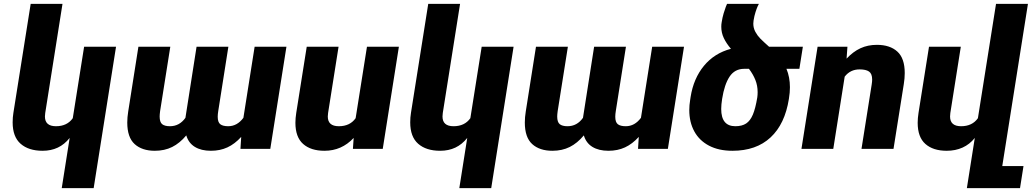

<svg xmlns="http://www.w3.org/2000/svg" viewBox="-20 -770 5346 993"><path d="M299.3 203.1 340.3 -56.6Q313.5 -22.9 278.8 -6.6Q244.1 9.8 200.2 9.8Q127.9 9.8 86.7 -26.4Q45.4 -62.5 45.4 -137.2Q45.4 -163.1 49.3 -186.5L138.7 -750H303.2L213.9 -185.5Q212.4 -176.3 212.4 -167.5Q212.4 -117.2 269.5 -117.2Q327.1 -117.2 356.4 -158.7L415 -528.3H580.1L464.4 203.1Z M1238.8 -160.6 1296.9 -528.3H1461.4L1377.9 0H1223.6L1227.5 -62Q1194.3 -25.4 1156.2 -7.8Q1118.2 9.8 1070.8 9.8Q1020.5 9.8 987.8 -10.3Q955.1 -30.3 943.4 -69.8Q909.7 -29.3 870.4 -9.8Q831.1 9.8 780.8 9.8Q714.4 9.8 676.3 -24.9Q638.2 -59.6 638.2 -136.2Q638.2 -163.6 643.1 -193.4L695.8 -528.3H860.8L808.1 -195.8Q805.7 -177.7 805.7 -167.5Q805.7 -138.2 818.8 -127.7Q832 -117.2 858.9 -117.2Q908.2 -117.2 939 -160.6L996.6 -528.3H1161.1L1108.9 -196.8Q1106 -179.2 1106 -166.5Q1106 -137.7 1119.4 -127.4Q1132.8 -117.2 1160.2 -117.2Q1206.5 -117.2 1238.8 -160.6Z M1805.2 0 1809.1 -56.6Q1747.1 9.8 1658.2 9.8Q1587.4 9.8 1547.6 -25.6Q1507.8 -61 1507.8 -134.8Q1507.8 -158.7 1512.2 -186.5L1566.4 -528.3H1731L1676.8 -185.5Q1675.3 -176.3 1675.3 -167.5Q1675.3 -117.2 1732.4 -117.2Q1790 -117.2 1819.3 -158.7L1877.9 -528.3H2043L1959.5 0Z M2355.5 203.1 2396.5 -56.6Q2369.6 -22.9 2335 -6.6Q2300.3 9.8 2256.3 9.8Q2184.1 9.8 2142.8 -26.4Q2101.6 -62.5 2101.6 -137.2Q2101.6 -163.1 2105.5 -186.5L2194.8 -750H2359.4L2270 -185.5Q2268.6 -176.3 2268.6 -167.5Q2268.6 -117.2 2325.7 -117.2Q2383.3 -117.2 2412.6 -158.7L2471.2 -528.3H2636.2L2520.5 203.1Z M3294.9 -160.6 3353 -528.3H3517.6L3434.1 0H3279.8L3283.7 -62Q3250.5 -25.4 3212.4 -7.8Q3174.3 9.8 3127 9.8Q3076.7 9.8 3043.9 -10.3Q3011.2 -30.3 2999.5 -69.8Q2965.8 -29.3 2926.5 -9.8Q2887.2 9.8 2836.9 9.8Q2770.5 9.8 2732.4 -24.9Q2694.3 -59.6 2694.3 -136.2Q2694.3 -163.6 2699.2 -193.4L2752 -528.3H2917L2864.3 -195.8Q2861.8 -177.7 2861.8 -167.5Q2861.8 -138.2 2875 -127.7Q2888.2 -117.2 2915 -117.2Q2964.4 -117.2 2995.1 -160.6L3052.7 -528.3H3217.3L3165 -196.8Q3162.1 -179.2 3162.1 -166.5Q3162.1 -137.7 3175.5 -127.4Q3189 -117.2 3216.3 -117.2Q3262.7 -117.2 3294.9 -160.6Z M4114.3 -414.1H4047.4Q4065.4 -371.1 4065.4 -318.8Q4065.4 -291 4060.5 -262.2L4060.1 -258.8Q4039.6 -128.4 3965.3 -59.3Q3891.1 9.8 3768.1 9.8Q3697.3 9.8 3647 -16.6Q3596.7 -43 3570.8 -90.6Q3544.9 -138.2 3544.9 -200.7Q3544.9 -226.1 3549.3 -252.4L3551.8 -269Q3566.9 -364.3 3620.8 -429.7Q3674.8 -495.1 3760.3 -517.6Q3736.3 -545.9 3723.4 -573.2Q3710.4 -600.6 3710.4 -631.8Q3710.4 -644.5 3712.4 -654.8Q3716.3 -680.2 3722.7 -701.4Q3729 -722.7 3733.9 -734.9Q3738.8 -747.1 3740.2 -750H3904.8Q3903.3 -747.6 3898.4 -737.1Q3893.6 -726.6 3887.5 -707.5Q3881.3 -688.5 3877.4 -664.1Q3876 -656.2 3876 -647.9Q3876 -625 3886.7 -605.2Q3897.5 -585.4 3912.1 -570.6Q3926.8 -555.7 3957.5 -528.3H4132.3ZM3898.4 -293.5Q3898.4 -327.1 3886.7 -356.4Q3875 -385.7 3853.5 -414.1H3829.6H3829.1Q3780.3 -414.1 3753.4 -373.8Q3726.6 -333.5 3714.8 -258.8Q3710 -228 3710 -206.5Q3710 -117.2 3783.2 -117.2Q3817.4 -117.2 3838.9 -131.3Q3860.4 -145.5 3873.8 -177.5Q3887.2 -209.5 3896.5 -265.6Q3898.4 -278.8 3898.4 -293.5Z M4348.6 -373.5 4289.6 0H4125L4208.5 -528.3H4362.8L4358.4 -466.8Q4392.1 -502.9 4430.2 -520.5Q4468.3 -538.1 4515.1 -538.1Q4582.5 -538.1 4620.8 -503.4Q4659.2 -468.8 4659.2 -392.1Q4659.2 -364.7 4654.3 -335L4601.1 0H4435.5L4488.3 -333Q4490.7 -348.6 4490.7 -358.4Q4490.7 -388.7 4474.6 -399.9Q4458.5 -411.1 4425.8 -411.1Q4377.4 -411.1 4348.6 -373.5Z M5163.6 88.9H5273.4L5255.4 203.1H4980.5L5021.5 -56.6Q4995.1 -23.4 4958.3 -6.8Q4921.4 9.8 4876.5 9.8Q4805.7 9.8 4765.9 -25.6Q4726.1 -61 4726.1 -134.8Q4726.1 -158.7 4730.5 -186.5L4784.7 -528.3H4949.2L4895 -185.5Q4893.6 -176.3 4893.6 -167.5Q4893.6 -117.2 4950.7 -117.2Q5008.3 -117.2 5037.6 -158.7L5131.3 -750H5296.4Z"/></svg>

Font: Mardoto Black
Style: Italic
Weight: 900
Italic angle: -12°
Designer: Christian Robertson, Vahan Hovhannisyan
Foundry: Google
Version: Version 1.000